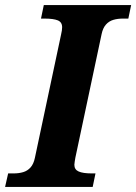

<svg xmlns="http://www.w3.org/2000/svg" viewBox="-52 -734 535 754"><path d="M-32 0 -20 -53H2Q22 -53 39 -58Q56 -63 68 -76.5Q80 -90 85 -114L188 -599Q190 -607 191 -614.5Q192 -622 192 -627Q192 -647 175 -654Q158 -661 123 -661H109L120 -714H463L452 -661H430Q410 -661 393 -656Q376 -651 364 -637.5Q352 -624 347 -600L244 -115Q243 -108 241.5 -100Q240 -92 240 -87Q240 -68 257 -60.5Q274 -53 308 -53H323L312 0Z"/></svg>

Font: Noto Serif
Style: Italic
Weight: 400
Italic angle: -12°
Designer: Monotype Design Team
Foundry: Monotype Imaging Inc.
Version: Version 2.013